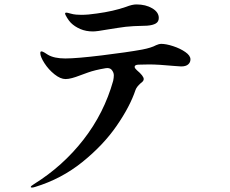

<svg xmlns="http://www.w3.org/2000/svg" viewBox="-20 -794 1040 867"><path d="M300 -691Q292 -699 283 -713.5Q274 -728 274 -733Q274 -737 279 -737Q284 -737 297.5 -733Q311 -729 324 -728Q333 -727 347 -727Q378 -727 417 -733Q492 -743 549 -763Q577 -774 596 -774Q638 -774 667.5 -756.5Q697 -739 697 -713Q697 -696 683.5 -688Q670 -680 644 -678L584 -676Q547 -674 511.5 -668Q476 -662 467 -661Q417 -652 400 -652Q368 -652 342.5 -663Q317 -674 300 -691ZM840 -526Q840 -512 829.5 -503Q819 -494 798 -494L769 -496Q694 -503 654 -503Q621 -503 604 -502Q588 -501 588 -492Q588 -486 598 -477Q629 -451 629 -437Q629 -432 625.5 -427.5Q622 -423 615 -418Q597 -402 592 -388Q567 -313 506.5 -225.5Q446 -138 351.5 -62Q257 14 139 50Q130 53 124 53Q119 53 119 50Q119 46 134 37Q264 -44 357 -163.5Q450 -283 491 -429Q494 -443 494 -454Q494 -467 484 -479Q475 -489 457 -486Q409 -478 377 -466.5Q345 -455 340 -453Q322 -446 305.5 -441.5Q289 -437 276 -437Q253 -437 226 -458.5Q199 -480 180.5 -509Q162 -538 162 -554Q162 -562 167 -562Q172 -562 181 -556.5Q190 -551 196 -547Q224 -530 275 -530Q326 -530 440.5 -544Q555 -558 621 -570Q663 -578 685 -590Q699 -596 707 -596Q730 -596 762 -585.5Q794 -575 817 -559Q840 -543 840 -526Z"/></svg>

Font: Shippori Mincho B1
Style: Bold
Weight: 700
Designer: FONTDASU
Foundry: FONTDASU / Google Inc. / but / Adobe
Version: Version 3.110; ttfautohint (v1.8.3)